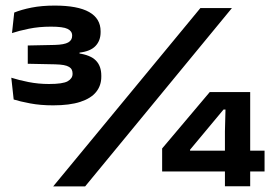

<svg xmlns="http://www.w3.org/2000/svg" viewBox="-20 -668 978 688"><path d="M170.5 -290.5Q125 -290.5 88 -297.5Q51 -304.5 29 -311.5L20.5 -389.5Q47 -381 82.2 -374Q117.5 -367 155.5 -367Q205.5 -367 222.8 -377Q240 -387 240 -403V-405Q240 -412 237.2 -418Q234.5 -424 227.5 -428.2Q220.5 -432.5 208.5 -434.8Q196.5 -437 177.5 -437.5L79.5 -439.5V-505L176.5 -507Q210.5 -508 224.5 -516Q238.5 -524 238.5 -539.5V-541Q238.5 -556.5 222.2 -564.5Q206 -572.5 162.5 -572.5Q119.5 -572.5 83.2 -565Q47 -557.5 23 -549.5L31 -623Q56.5 -633.5 93.2 -640.8Q130 -648 176 -648Q258.5 -648 299.5 -624.8Q340.5 -601.5 340.5 -556V-552.5Q340.5 -522.5 322.2 -503.2Q304 -484 265 -479.5V-469L260 -477Q304 -471 323.5 -451.2Q343 -431.5 343 -397V-393Q343 -361.5 324.5 -338.5Q306 -315.5 267.8 -303Q229.5 -290.5 170.5 -290.5ZM170.5 0 698 -639H811L285 0ZM786 -0.5V-197.5L788 -275.5H781L661 -131.5V-99L618.5 -128H928V-53.5H561V-136L731.5 -338H876.5V-0.5Z"/></svg>

Font: Anek Gujarati SemiExpanded SemiBold
Style: Regular
Weight: 600
Width: 6
Designer: Mrunmayee Ghaisas (Gujarati), Yesha Goshar (Latin)
Foundry: Ek Type
Version: Version 1.003